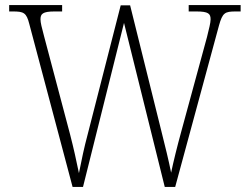

<svg xmlns="http://www.w3.org/2000/svg" viewBox="-20 -734 980 754"><path d="M95 -640 265 0H306L467 -644L627 0H668L840 -634C854 -684 863 -689 906 -689H925V-714H721V-689H751C799 -689 807 -680 807 -658C807 -644 801 -622 793 -589L692 -218C676 -160 661 -99 652 -56C642 -106 629 -158 613 -222L491 -713H454L325 -209C310 -153 301 -109 290 -54C278 -111 271 -145 255 -207L153 -592C144 -626 139 -645 139 -658C139 -679 147 -689 194 -689H224V-714H16V-689H31C73 -689 84 -684 95 -640Z"/></svg>

Font: Noto Serif Hebrew SemiCondensed ExtraLight
Style: Regular
Weight: 200
Width: 4
Designer: Monotype Design Team
Foundry: Monotype Imaging Inc.
Version: Version 2.004